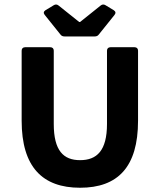

<svg xmlns="http://www.w3.org/2000/svg" viewBox="-20 -839 723 870"><path d="M182.6 -771.5 253.9 -682.6C258.8 -675.8 265.6 -673.8 273.4 -673.8H408.2C416 -673.8 422.9 -675.8 427.7 -682.6L499 -771.5C505.9 -780.3 503.9 -787.1 495.1 -793L458 -815.4C450.2 -820.3 442.4 -819.3 435.5 -813.5L342.8 -739.3H338.9L246.1 -813.5C239.3 -819.3 231.4 -820.3 223.6 -815.4L186.5 -793C177.7 -787.1 175.8 -780.3 182.6 -771.5ZM78.1 -292C78.1 -82 172.9 11.7 342.8 11.7C513.7 11.7 605.5 -82 605.5 -292V-609.4C605.5 -619.1 599.6 -625 589.8 -625H480.5C470.7 -625 464.8 -619.1 464.8 -609.4V-277.3C464.8 -156.2 418.9 -113.3 342.8 -113.3C267.6 -113.3 223.6 -156.2 223.6 -277.3V-609.4C223.6 -619.1 217.8 -625 208 -625H93.8C84 -625 78.1 -619.1 78.1 -609.4Z"/></svg>

Font: Ed Sans Neue
Style: Bold
Weight: 700
Designer: Stephen Hutchings
Version: Version 1.004;PS 001.004;hotconv 1.0.88;makeotf.lib2.5.64775